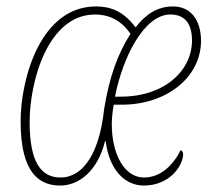

<svg xmlns="http://www.w3.org/2000/svg" viewBox="-20 -566 662 596"><path d="M167 10C226 10 284 -37 306 -128H308C320 -32 373 10 426 10C505 10 544 -48 548 -81C550 -91 546 -98 541 -100C516 -51 477 -15 427 -15C364 -15 327 -91 327 -180C327 -201 330 -224 333 -241H357C502 -241 604 -330 604 -439C604 -504 572 -546 517 -546C470 -546 433 -523 401 -481C363 -531 324 -546 278 -546C106 -546 44 -322 44 -189C44 -26 104 10 167 10ZM168 -15C110 -15 72 -58 72 -187C72 -316 130 -521 275 -521C312 -521 353 -508 385 -461C346 -399 320 -331 303 -226C289 -94 240 -15 168 -15ZM355 -266H337C360 -385 426 -521 509 -521C550 -521 576 -497 576 -440C576 -348 492 -266 355 -266Z"/></svg>

Font: Noto Serif Condensed Thin
Style: Italic
Weight: 100
Width: 3
Italic angle: -12°
Designer: Monotype Design Team
Foundry: Monotype Imaging Inc.
Version: Version 2.013